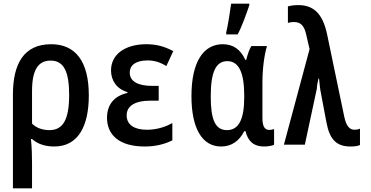

<svg xmlns="http://www.w3.org/2000/svg" viewBox="-20 -795 2040 1055"><path d="M51 -275V240H156V101C156 63 155 16 150 -31H156C187 -4 227 10 278 10C411 10 468 -104 468 -271C468 -459 394 -552 261 -552C112 -552 51 -446 51 -275ZM252 -80C214 -80 179 -92 156 -116V-294C156 -410 189 -462 258 -462C329 -462 360 -405 360 -273C360 -138 326 -80 252 -80Z M776 10C835 10 886 -3 927 -24V-119C890 -98 842 -82 787 -82C720 -82 676 -108 676 -161C676 -210 716 -242 810 -242H852V-323H818C737 -323 693 -348 693 -396C693 -439 729 -463 791 -463C827 -463 858 -454 894 -432L932 -514C882 -541 837 -552 784 -552C667 -552 590 -496 590 -408C590 -353 621 -306 680 -289V-284C609 -269 568 -221 568 -148C568 -56 632 10 776 10Z M1223 -617V-606H1286C1312 -655 1333 -718 1350 -766V-775H1250C1247 -748 1231 -646 1223 -617ZM1195 10C1251 10 1294 -19 1322 -74H1329C1343 -16 1377 10 1431 10C1455 10 1479 5 1486 0V-86C1478 -83 1468 -81 1460 -81C1434 -81 1422 -101 1422 -147V-341C1422 -418 1432 -492 1447 -542H1361C1350 -524 1340 -495 1333 -466H1328C1302 -523 1262 -552 1204 -552C1097 -552 1032 -454 1032 -267C1032 -89 1091 10 1195 10ZM1227 -80C1161 -80 1138 -141 1138 -265C1138 -397 1165 -459 1229 -459C1292 -459 1322 -397 1322 -269V-260C1322 -140 1292 -80 1227 -80Z M1906 10C1927 10 1944 8 1958 2V-88C1950 -84 1938 -82 1928 -82C1901 -82 1883 -102 1872 -152L1777 -608C1752 -725 1699 -767 1619 -767C1594 -767 1578 -764 1562 -760V-669C1571 -672 1580 -674 1595 -674C1634 -674 1652 -652 1663 -603L1681 -525L1540 0H1655L1721 -308C1721 -320 1725 -343 1730 -364H1733C1736 -335 1738 -308 1744 -280L1774 -121C1792 -26 1831 10 1906 10Z"/></svg>

Font: Noto Sans Mono ExtraCondensed SemiBold
Style: Regular
Weight: 600
Width: 2
Designer: Monotype Design Team
Foundry: Monotype Imaging Inc.
Version: Version 2.014